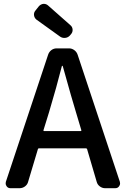

<svg xmlns="http://www.w3.org/2000/svg" viewBox="-20 -991 661 1011"><path d="M350.6 -858.4Q361.3 -849.6 362.3 -835.4Q363.3 -821.3 353.5 -810.5L347.7 -803.7Q337.9 -793 323.2 -791.5Q308.6 -790 296.9 -797.9L171.9 -887.7Q161.1 -896.5 159.2 -910.2Q157.2 -923.8 166 -934.6L184.6 -958Q194.3 -968.8 208 -970.7Q210 -970.7 210.9 -970.7Q223.6 -970.7 233.4 -961.9ZM209 -305.7Q208 -300.8 211.9 -300.8H404.3Q409.2 -300.8 408.2 -305.7L379.9 -400.4Q361.3 -460 310.5 -642.6Q309.6 -644.5 307.6 -644.5Q305.7 -644.5 305.7 -642.6Q278.3 -534.2 238.3 -400.4ZM533.2 0Q518.6 0 505.9 -9.3Q493.2 -18.6 489.3 -33.2L438.5 -206.1Q436.5 -210 432.6 -210H185.5Q180.7 -210 179.7 -206.1L127.9 -33.2Q124 -18.6 111.3 -9.3Q98.6 0 83 0H35.2Q21.5 0 14.6 -10.7Q9.8 -17.6 9.8 -24.4Q9.8 -28.3 10.7 -33.2L233.4 -703.1Q238.3 -717.8 250.5 -727.1Q262.7 -736.3 278.3 -736.3H343.8Q358.4 -736.3 371.1 -727.1Q383.8 -717.8 388.7 -703.1L611.3 -33.2Q612.3 -28.3 612.3 -24.4Q612.3 -17.6 607.4 -10.7Q600.6 0 586.9 0Z"/></svg>

Font: Gen Jyuu GothicL Medium
Style: Regular
Weight: 500
Designer: [Source Han Sans]
Ryoko NISHIZUKA  (kana & ideographs); Paul D. Hunt (Latin, Greek & Cyrillic); Wenlong ZHANG  (bopomofo
Version: Version 1.002.20150607